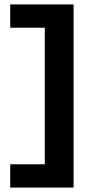

<svg xmlns="http://www.w3.org/2000/svg" viewBox="-20 -736 472 866"><path d="M312 110H26V5H182V-611H26V-716H312Z"/></svg>

Font: Uncut Sans Variable
Style: Regular
Weight: 400
Designer: Kasper Nordkvist
Foundry: UNCUT.wtf
Version: Version 1.303;Glyphs 3.1.2 (3151)